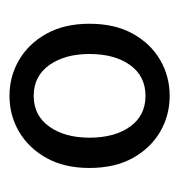

<svg xmlns="http://www.w3.org/2000/svg" viewBox="-6 -758 378 405"><g transform="rotate(90 182.5 -555.0)"><path d="M181.7 -386.5Q140.6 -386.5 106.1 -406.7Q71.5 -426.9 50.6 -464.6Q29.6 -502.4 29.6 -555.1Q29.6 -608.9 50.6 -646.6Q71.5 -684.3 106.1 -704.4Q140.6 -724.4 181.7 -724.4Q222.8 -724.4 257.3 -704.4Q291.8 -684.3 312.8 -646.6Q333.8 -608.9 333.8 -555.1Q333.8 -502.4 312.8 -464.6Q291.8 -426.9 257.3 -406.7Q222.8 -386.5 181.7 -386.5ZM181.7 -437.6Q223.1 -437.6 246.5 -470.4Q269.9 -503.3 269.9 -555.1Q269.9 -608.6 246.5 -641Q223.1 -673.4 181.7 -673.4Q140.2 -673.4 116.8 -641Q93.4 -608.6 93.4 -555.1Q93.4 -503.3 116.8 -470.4Q140.2 -437.6 181.7 -437.6Z"/></g></svg>

Font: Source Sans 3
Style: Regular
Weight: 200
Designer: Paul D. Hunt
Foundry: Adobe
Version: Version 3.046;hotconv 1.0.118;makeotfexe 2.5.65603